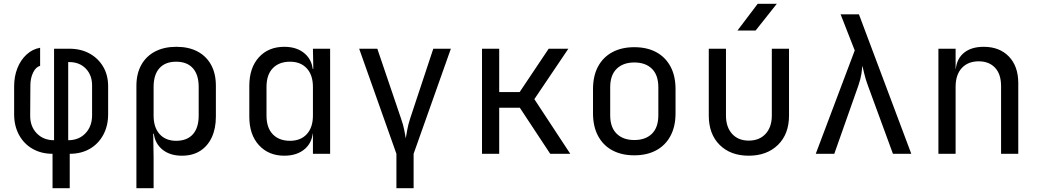

<svg xmlns="http://www.w3.org/2000/svg" viewBox="-20 -805 5440 1005"><path d="M255 180V0Q196 0 150.5 -26Q105 -52 79.5 -99Q54 -146 54 -207V-353Q54 -405 71 -448Q88 -491 119 -519.5Q150 -548 190 -555V-460Q168 -455 153.5 -425.5Q139 -396 139 -358L138 -202Q137 -144 172 -107.5Q207 -71 263 -71V-550H343Q403 -550 448.5 -525Q494 -500 520 -456Q546 -412 546 -353V-207Q546 -146 520.5 -99Q495 -52 450 -26Q405 0 345 0V180ZM337 -71Q393 -71 427.5 -107.5Q462 -144 462 -202V-358Q462 -412 429 -446Q396 -480 343 -480H337Z M694 180V-356Q694 -419 719.5 -465Q745 -511 792 -535.5Q839 -560 903 -560Q968 -560 1014 -535.5Q1060 -511 1085 -465.5Q1110 -420 1110 -356V-195Q1110 -132 1088.5 -86Q1067 -40 1027.5 -15Q988 10 932 10Q865 10 824.5 -27Q784 -64 784 -126L802 -105H782L784 20V180ZM902 -68Q959 -68 989.5 -102Q1020 -136 1020 -200V-350Q1020 -414 989.5 -448Q959 -482 902 -482Q845 -482 814.5 -448Q784 -414 784 -350V-200Q784 -138 815.5 -103Q847 -68 902 -68Z M1468 10Q1386 10 1335.5 -45Q1285 -100 1285 -194V-355Q1285 -450 1335 -505Q1385 -560 1468 -560Q1536 -560 1577 -523Q1618 -486 1618 -424L1600 -445H1620L1618 -550H1708V0H1618V-105H1600L1618 -126Q1618 -63 1577 -26.5Q1536 10 1468 10ZM1498 -68Q1554 -68 1586 -103Q1618 -138 1618 -200V-350Q1618 -412 1586 -447Q1554 -482 1498 -482Q1441 -482 1408 -448Q1375 -414 1375 -350V-200Q1375 -136 1408 -102Q1441 -68 1498 -68Z M2055 180V0L1860 -550H1955L2079 -185Q2091 -151 2096 -124.5Q2101 -98 2104 -81Q2107 -98 2111.5 -124.5Q2116 -151 2127 -185L2248 -550H2340L2145 0V180Z M2503 0V-550H2593V-323H2700L2852 -550H2955L2777 -286L2965 0H2860L2701 -241H2593V0Z M3300 8Q3234 8 3185.5 -18Q3137 -44 3110.5 -93.5Q3084 -143 3084 -212V-338Q3084 -408 3110.5 -457Q3137 -506 3185.5 -532Q3234 -558 3300 -558Q3367 -558 3415 -532Q3463 -506 3489.5 -457Q3516 -408 3516 -338V-212Q3516 -143 3489.5 -93.5Q3463 -44 3414.5 -18Q3366 8 3300 8ZM3300 -72Q3359 -72 3392.5 -105Q3426 -138 3426 -202V-348Q3426 -412 3392.5 -445Q3359 -478 3300 -478Q3242 -478 3208 -445Q3174 -412 3174 -348V-202Q3174 -138 3208 -105Q3242 -72 3300 -72Z M3899 10Q3804 10 3747 -46.5Q3690 -103 3690 -200V-550H3780V-200Q3780 -140 3812 -104.5Q3844 -69 3899 -69Q3955 -69 3987.5 -104.5Q4020 -140 4020 -200V-550H4110V-200Q4110 -103 4052 -46.5Q3994 10 3899 10ZM3840 -645 3946 -785H4046L3935 -645Z M4250 0 4454 -541 4380 -730H4476L4750 0H4654L4523 -357Q4510 -392 4504 -419Q4498 -446 4493 -461Q4493 -446 4489 -419Q4485 -392 4473 -357L4347 0Z M4892 0V-550H4982V-445H5001L4982 -424Q4982 -489 5021 -524.5Q5060 -560 5129 -560Q5212 -560 5261 -509Q5310 -458 5310 -370V0H5220V-354Q5220 -417 5188.5 -450.5Q5157 -484 5103 -484Q5047 -484 5014.5 -449Q4982 -414 4982 -350V0Z"/></svg>

Font: JetBrains Mono
Style: Regular
Weight: 400
Monospace: yes
Designer: Philipp Nurullin, Konstantin Bulenkov
Foundry: JetBrains
Version: Version 2.305